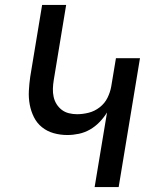

<svg xmlns="http://www.w3.org/2000/svg" viewBox="-20 -755 640 775"><path d="M362 0 412 -301Q399 -280 381.5 -262Q364 -244 343 -232Q322 -220 298.5 -215Q275 -210 252 -210Q223 -210 196.5 -217.5Q170 -225 149.5 -241.5Q129 -258 117 -282Q105 -306 100 -333Q95 -360 96.5 -388.5Q98 -417 102 -445L150 -735H247L197 -432Q194 -414 193.5 -397Q193 -380 196.5 -364Q200 -348 208.5 -334.5Q217 -321 229.5 -311.5Q242 -302 258 -298Q274 -294 291 -294Q314 -294 338 -300Q362 -306 382.5 -322Q403 -338 414 -360.5Q425 -383 429 -406L448 -520H545L459 0Z"/></svg>

Font: Iosevka Md Ex Obl
Style: Regular
Weight: 500
Width: 7
Italic angle: -9°
Monospace: yes
Designer: Belleve Invis
Foundry: Belleve Invis
Version: Version 32.5.0; ttfautohint (v1.8.4)